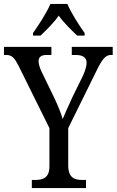

<svg xmlns="http://www.w3.org/2000/svg" viewBox="-24 -951 590 971"><path d="M143 -784V-771H181C212 -801 248 -835 273 -872C299 -835 335 -801 366 -771H404V-784C377 -822 335 -886 317 -931H231C212 -886 170 -822 143 -784ZM137 0H411V-41H391C353 -41 321 -52 321 -115V-303L465 -595C494 -655 512 -673 537 -673H546V-714H339V-673H359C392 -673 414 -662 414 -633C414 -617 407 -594 396 -569L341 -457C322 -415 304 -376 293 -349C284 -380 269 -417 250 -457L186 -589C179 -603 171 -626 171 -642C171 -658 180 -673 211 -673H236V-714H-4V-673H7C37 -673 49 -658 69 -620L226 -303V-110C226 -51 193 -41 154 -41H137Z"/></svg>

Font: Noto Serif Myanmar Condensed
Style: Regular
Weight: 400
Width: 3
Designer: Ben Mitchell and the Monotype Design Team
Foundry: Monotype Imaging Inc.
Version: Version 2.106